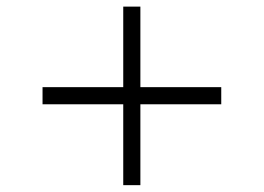

<svg xmlns="http://www.w3.org/2000/svg" viewBox="-20 -574 790 575"><path d="M642.6 -261.7H400.4V-19.5H349.1V-261.7H107.4V-313H349.1V-554.2H400.4V-313H642.6Z"/></svg>

Font: Annapurna SIL
Style: Bold
Weight: 700
Designer: Peter Martin, Annie Olsen
Foundry: SIL International
Version: Version 2.000